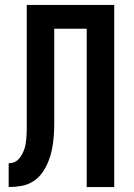

<svg xmlns="http://www.w3.org/2000/svg" viewBox="-20 -755 540 775"><path d="M15 0V-96Q26 -96 36.5 -100Q47 -104 54.5 -112Q62 -120 67.5 -129.5Q73 -139 77 -149.5Q81 -160 83 -171Q85 -182 86 -193Q87 -204 87.5 -215Q88 -226 88 -237Q88 -256 88 -275.5Q88 -295 88 -315V-735H441V0H330V-639H199V-312Q199 -311 199 -310.5Q199 -310 199 -309Q199 -283 199 -257Q199 -231 197 -205Q195 -179 190 -153.5Q185 -128 175.5 -104Q166 -80 151 -58.5Q136 -37 114 -23Q92 -9 66.5 -4.5Q41 0 15 0Z"/></svg>

Font: Zed Mono
Style: Bold
Weight: 700
Monospace: yes
Designer: Belleve Invis
Foundry: Belleve Invis
Version: Version 1.0.0; ttfautohint (v1.8.4)